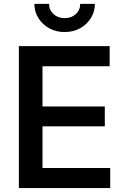

<svg xmlns="http://www.w3.org/2000/svg" viewBox="-20 -964 644 984"><path d="M76.7 0V-727.5H542V-624.5H197.8V-418.5H517.1V-316.4H197.8V-103H544.9V0ZM311.5 -799.8Q267.6 -799.8 232.7 -818.8Q197.8 -837.9 177 -871.1Q156.2 -904.3 156.2 -944.3H231.4Q231.4 -912.6 254.2 -891.8Q276.9 -871.1 311.5 -871.1Q345.7 -871.1 368.4 -891.8Q391.1 -912.6 391.1 -944.3H466.3Q466.3 -904.3 445.8 -871.3Q425.3 -838.4 390.4 -819.1Q355.5 -799.8 311.5 -799.8Z"/></svg>

Font: Inter Cardless
Style: Medium
Weight: 500
Designer: Rasmus Andersson
Foundry: rsms
Version: Version 4.001;git-9221beed3